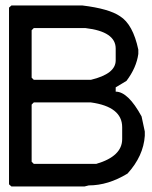

<svg xmlns="http://www.w3.org/2000/svg" viewBox="-20 -676 552 696"><path d="M21.5 -656.2H278.3Q375 -644.5 415 -617.2Q461.9 -587.9 481.4 -496.1V-480.5Q474.6 -430.7 438.5 -382.8L399.4 -359.4V-343.8Q444.3 -343.8 493.2 -253.9L504.9 -199.2V-183.6Q500 -110.4 442.4 -46.9Q372.1 -3.9 301.8 -3.9L286.1 0H21.5L12.7 -7.8V-648.4ZM94.7 -566.4V-394.5L102.5 -386.7H309.6Q399.4 -408.2 399.4 -457V-500Q399.4 -561.5 290 -574.2H102.5ZM94.7 -296.9V-89.8L102.5 -82H329.1Q422.9 -109.4 422.9 -171.9V-214.8Q422.9 -289.1 309.6 -304.7H102.5Z"/></svg>

Font: Urdu Khush Khati
Style: Regular
Weight: 400
Version: Version 001.500